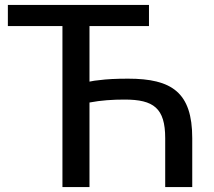

<svg xmlns="http://www.w3.org/2000/svg" viewBox="-20 -761 872 781"><path d="M652 0H762V-199C762 -385 679 -441 501 -441C453 -441 413 -439 384 -435C371 -434 358 -432 344 -429V-655H586V-741H12V-655H234V0H344V-344C391 -353 439 -356 487 -356C605 -356 652 -321 652 -199Z"/></svg>

Font: Cheyenne Sans Medium
Style: Regular
Weight: 500
Designer: The Public Sans project authors (U.S. Web Design System), Libre Franklin designed by Pablo Impallari and Rodrigo Fuenzal
Foundry: The Cheyenne Sans Project Authors
Version: Version 2.007